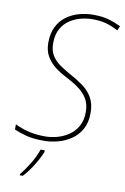

<svg xmlns="http://www.w3.org/2000/svg" viewBox="-101 -783 694 1062"><g transform="rotate(10 245.5 -251.5)"><path d="M187 10Q126 10 87.5 0Q49 -10 18 -24V-53Q52 -36 93.5 -25.5Q135 -15 188 -15Q220 -15 254.5 -24Q289 -33 319 -53Q349 -73 368 -106Q387 -139 387 -186Q387 -231 368.5 -261.5Q350 -292 318 -315Q286 -338 243 -360Q211 -376 182 -398.5Q153 -421 134.5 -452.5Q116 -484 116 -529Q116 -582 135 -619.5Q154 -657 186 -680Q218 -703 256.5 -713.5Q295 -724 334 -724Q386 -724 421 -714Q456 -704 491 -687L480 -662Q442 -682 409.5 -690.5Q377 -699 333 -699Q305 -699 272 -691Q239 -683 209.5 -664Q180 -645 161.5 -612.5Q143 -580 143 -530Q143 -489 160 -462Q177 -435 204 -416Q231 -397 260 -381Q303 -358 338 -333Q373 -308 393.5 -273Q414 -238 414 -186Q414 -132 393 -94.5Q372 -57 338 -34Q304 -11 264 -0.5Q224 10 187 10ZM88 221V214Q113 184 138 143Q163 102 177 61H200V71Q185 108 159.5 149Q134 190 105 221Z"/></g></svg>

Font: Noto Sans Disp Thin
Style: Italic
Weight: 100
Italic angle: -12°
Designer: Monotype Design Team
Foundry: Monotype Imaging Inc.
Version: Version 2.000;GOOG;noto-source:20170915:90ef993387c0